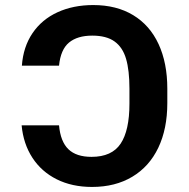

<svg xmlns="http://www.w3.org/2000/svg" viewBox="-20 -737 755 767"><path d="M345.7 -110.4Q426.8 -110.4 461.9 -163.1Q497.1 -215.8 497.1 -323.2V-382.8Q497.1 -456.1 483.6 -502Q470.2 -547.9 437.7 -571.3Q405.3 -594.7 348.6 -594.7Q289.1 -594.7 255.6 -566.9Q222.2 -539.1 215.8 -474.6H67.4Q72.8 -549.8 109.9 -604.5Q147 -659.2 209.7 -688Q272.5 -716.8 352.5 -716.8Q445.3 -716.8 512 -676.5Q578.6 -636.2 613.5 -560.8Q648.4 -485.4 648.4 -382.8V-325.2Q648.4 -222.2 612.3 -146.7Q576.2 -71.3 508.3 -30.8Q440.4 9.8 347.7 9.8Q267.6 9.8 206.5 -20.8Q145.5 -51.3 109.4 -106.9Q73.2 -162.6 66.4 -236.3H215.8Q221.7 -171.4 253.2 -140.9Q284.7 -110.4 345.7 -110.4Z"/></svg>

Font: Pretendard
Style: Bold
Weight: 700
Designer: Base glyphs from Inter by Rasmus Andersson; Hangeul glyphs from Noto Sans CJK(Source Han Sans) by Jang Soo-young and Kan
Foundry: Kil Hyung-jin
Version: Version 1.309